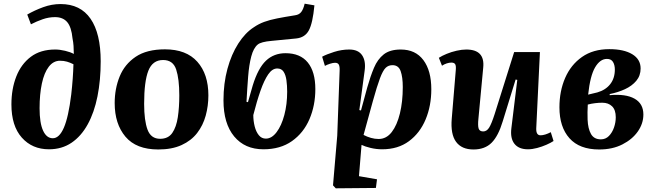

<svg xmlns="http://www.w3.org/2000/svg" viewBox="-20 -797 3548 1043"><path d="M128 -718Q168 -741 214.5 -758Q261 -775 309 -775Q417 -775 472 -695Q527 -615 527 -464Q527 -361 509.5 -273.5Q492 -186 456.5 -121.5Q421 -57 368.5 -21.5Q316 14 246 14Q155 14 98.5 -49.5Q42 -113 42 -230Q42 -314 68.5 -381.5Q95 -449 147.5 -488.5Q200 -528 280 -528Q305 -528 334 -521Q363 -514 381 -504Q381 -526 379.5 -547.5Q378 -569 374 -588Q368 -650 345 -677Q322 -704 279 -704Q245 -704 212 -692.5Q179 -681 148 -665ZM267 -46Q302 -46 327 -103.5Q352 -161 367 -284Q377 -372 379 -448Q361 -457 344 -462Q327 -467 306 -467Q270 -467 245 -434.5Q220 -402 207.5 -343.5Q195 -285 195 -209Q195 -129 214 -87.5Q233 -46 267 -46Z M840 15Q720 15 661.5 -54.5Q603 -124 603 -237Q603 -315 630 -381.5Q657 -448 717 -488.5Q777 -529 876 -529Q992 -529 1052 -461.5Q1112 -394 1112 -279Q1112 -222 1097.5 -169Q1083 -116 1051 -74.5Q1019 -33 966.5 -9Q914 15 840 15ZM850 -43Q894 -43 916 -75Q938 -107 946 -160.5Q954 -214 954 -279Q954 -368 937 -419.5Q920 -471 866 -471Q809 -471 786 -413Q763 -355 763 -233Q763 -142 781.5 -92.5Q800 -43 850 -43Z M1411 14Q1310 14 1252 -56Q1194 -126 1194 -252Q1194 -344 1215.5 -423Q1237 -502 1274.5 -560.5Q1312 -619 1359 -649Q1385 -667 1415 -678Q1445 -689 1485.5 -697Q1526 -705 1583 -714Q1605 -717 1616.5 -732Q1628 -747 1635 -777L1688 -768Q1679 -672 1658 -632.5Q1637 -593 1589 -588Q1513 -580 1455.5 -575Q1398 -570 1380 -555Q1357 -536 1345 -490.5Q1333 -445 1328 -381.5Q1323 -318 1319 -244L1327 -242L1353 -333Q1382 -427 1425 -467.5Q1468 -508 1531 -508Q1611 -508 1652 -457.5Q1693 -407 1693 -313Q1693 -224 1661 -149.5Q1629 -75 1566 -30.5Q1503 14 1411 14ZM1486 -425Q1459 -425 1437 -393Q1415 -361 1395 -304Q1375 -247 1356 -172Q1356 -140 1363.5 -110.5Q1371 -81 1386 -62.5Q1401 -44 1424 -44Q1456 -44 1482.5 -79Q1509 -114 1524.5 -172Q1540 -230 1540 -299Q1540 -332 1536 -361Q1532 -390 1520.5 -407.5Q1509 -425 1486 -425Z M1825 -413Q1826 -436 1820.5 -446Q1815 -456 1800 -456Q1789 -456 1772 -450.5Q1755 -445 1745 -439L1730 -489Q1754 -502 1795 -515Q1836 -528 1877 -528Q1926 -528 1947 -497Q1968 -466 1961 -414L1932 -199L1941 -197L1975 -322Q1992 -382 2011.5 -428.5Q2031 -475 2064.5 -501.5Q2098 -528 2157 -528Q2237 -528 2280 -470.5Q2323 -413 2323 -312Q2323 -222 2292 -148Q2261 -74 2201.5 -30Q2142 14 2056 14Q2024 14 1993 6.5Q1962 -1 1944 -10L1930 160L2028 177L2022 224L1804 226L1789 210L1812 -60ZM2112 -443Q2090 -443 2075 -428.5Q2060 -414 2044 -371.5Q2028 -329 2005 -246L1955 -64Q1974 -54 1995 -48Q2016 -42 2037 -42Q2079 -42 2108 -79.5Q2137 -117 2152.5 -181Q2168 -245 2168 -324Q2168 -378 2156.5 -410.5Q2145 -443 2112 -443Z M2364 -483Q2381 -494 2406.5 -504.5Q2432 -515 2460.5 -521.5Q2489 -528 2513 -528Q2615 -528 2605 -430L2579 -153Q2575 -115 2580 -99Q2585 -83 2605 -83Q2624 -83 2637 -103.5Q2650 -124 2667 -177L2773 -514H2913L2893 -99Q2892 -62 2916 -62Q2928 -62 2942.5 -66.5Q2957 -71 2972 -79L2987 -31Q2972 -21 2948 -10.5Q2924 0 2897.5 7Q2871 14 2848 14Q2798 14 2774.5 -16Q2751 -46 2758 -101L2790 -363L2781 -365L2711 -138Q2687 -58 2650.5 -21.5Q2614 15 2552 15Q2488 15 2457.5 -26.5Q2427 -68 2434 -152L2456 -417Q2458 -440 2452.5 -448.5Q2447 -457 2432 -457Q2420 -457 2406.5 -452.5Q2393 -448 2381 -440Z M3235 15Q3128 15 3073.5 -46Q3019 -107 3019 -214Q3019 -302 3050 -373.5Q3081 -445 3141.5 -487.5Q3202 -530 3290 -530Q3369 -530 3414.5 -502.5Q3460 -475 3460 -425Q3460 -386 3436.5 -358Q3413 -330 3375 -312.5Q3337 -295 3292 -286V-280Q3379 -288 3427 -261Q3475 -234 3475 -175Q3475 -126 3445 -83Q3415 -40 3361 -12.5Q3307 15 3235 15ZM3175 -283 3225 -295Q3270 -308 3295 -340Q3320 -372 3320 -419Q3320 -444 3310 -460.5Q3300 -477 3277 -477Q3240 -477 3213 -431.5Q3186 -386 3175 -283ZM3244 -40Q3270 -40 3288 -58.5Q3306 -77 3315.5 -104.5Q3325 -132 3325 -160Q3325 -200 3305 -219.5Q3285 -239 3252 -239Q3233 -239 3212.5 -236.5Q3192 -234 3173 -229Q3172 -208 3171.5 -187.5Q3171 -167 3172 -147Q3174 -98 3190.5 -69Q3207 -40 3244 -40Z"/></svg>

Font: Literata 36pt
Style: Bold Italic
Weight: 700
Italic angle: -2°
Designer: Latin by Veronika Burian and Jose Scaglione. Greek by Irene Vlachou. Cyrillic by Vera Evstafieva
Foundry: TypeTogether
Version: Version 3.002